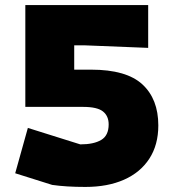

<svg xmlns="http://www.w3.org/2000/svg" viewBox="-20 -728 695 758"><path d="M317 10Q279 10 246.5 8Q214 6 186 2L40 -44L90 -223L297 -158Q350 -158 379.5 -175.5Q409 -193 409 -237Q409 -270 386.5 -288Q364 -306 308 -306H80V-708H565V-539L315 -549H273V-453H340Q479 -453 542 -395Q605 -337 605 -233Q605 -156 569.5 -101.5Q534 -47 469.5 -18.5Q405 10 317 10Z"/></svg>

Font: Rowdies
Style: Regular
Weight: 400
Designer: Jaikishan Patel
Version: Version 1.000; ttfautohint (v1.8.3)